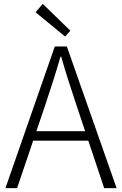

<svg xmlns="http://www.w3.org/2000/svg" viewBox="-20 -968 628 988"><path d="M8 0 262 -729H324L580 0H516L374 -425Q353 -489 333.5 -549Q314 -609 295 -676H291Q272 -609 252.5 -549Q233 -489 212 -425L68 0ZM127 -244V-293H457V-244ZM315 -780 163 -905 200 -948 342 -810Z"/></svg>

Font: Noto Sans HK Thin Light
Style: Regular
Weight: 300
Version: Version 2.004-H2;hotconv 1.0.118;makeotfexe 2.5.65603